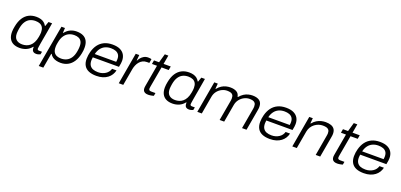

<svg xmlns="http://www.w3.org/2000/svg" viewBox="20 -1757 6291 3014"><g transform="rotate(20 3165.5 -249.5)"><path d="M239 12Q176 12 132 -10Q88 -32 65 -75.5Q42 -119 42 -184Q42 -207 45 -230.5Q48 -254 53 -279Q70 -368 107 -425Q144 -482 198.5 -510Q253 -538 323 -538Q364 -538 397 -528.5Q430 -519 454.5 -499.5Q479 -480 495 -450H501L528 -526H588L568 -409Q562 -373 554.5 -331Q547 -289 539.5 -247Q532 -205 526 -169Q520 -133 516.5 -108.5Q513 -84 513 -78Q513 -65 520.5 -58.5Q528 -52 543 -52H592L583 -6Q572 -1 554 5Q536 11 514 11Q483 11 465.5 -3Q448 -17 445 -42Q443 -50 443 -59Q443 -68 444 -78L437 -80Q400 -33 348.5 -10.5Q297 12 239 12ZM259 -54Q293 -54 325.5 -64Q358 -74 386 -97Q414 -120 434.5 -159Q455 -198 465 -254Q469 -275 470.5 -289Q472 -303 473 -314.5Q474 -326 474 -335Q474 -382 457.5 -412.5Q441 -443 409 -457.5Q377 -472 332 -472Q283 -472 242 -453Q201 -434 172 -390.5Q143 -347 130 -274Q126 -251 124.5 -235.5Q123 -220 122 -209Q121 -198 121 -188Q121 -120 158 -87Q195 -54 259 -54Z M620 175 744 -526H803L798 -445H805Q843 -493 891.5 -515.5Q940 -538 996 -538Q1061 -538 1106 -516.5Q1151 -495 1174.5 -451Q1198 -407 1198 -341Q1198 -318 1196 -293.5Q1194 -269 1188 -243Q1171 -159 1134.5 -102.5Q1098 -46 1044.5 -17Q991 12 923 12Q883 12 848.5 3Q814 -6 788 -24.5Q762 -43 746 -72H739L696 175ZM908 -54Q958 -54 999.5 -74Q1041 -94 1070 -137.5Q1099 -181 1111 -251Q1115 -274 1116.5 -289.5Q1118 -305 1118.5 -316.5Q1119 -328 1119 -337Q1119 -386 1101.5 -415.5Q1084 -445 1053.5 -458.5Q1023 -472 982 -472Q929 -472 887 -451Q845 -430 816 -386.5Q787 -343 775 -274Q771 -254 769 -240Q767 -226 766.5 -215Q766 -204 766 -195Q766 -141 785 -110.5Q804 -80 836 -67Q868 -54 908 -54Z M1520 12Q1444 12 1392 -10Q1340 -32 1313.5 -77Q1287 -122 1287 -189Q1287 -220 1291.5 -249.5Q1296 -279 1303 -305Q1322 -378 1360.5 -430Q1399 -482 1458 -510Q1517 -538 1596 -538Q1674 -538 1723.5 -514Q1773 -490 1797.5 -447.5Q1822 -405 1822 -347Q1822 -329 1819 -305Q1816 -281 1808 -243H1371Q1369 -228 1367.5 -215.5Q1366 -203 1366 -191Q1366 -141 1385.5 -110Q1405 -79 1440.5 -65Q1476 -51 1526 -51Q1563 -51 1594 -60.5Q1625 -70 1650 -86.5Q1675 -103 1692 -126Q1709 -149 1717 -177H1791Q1782 -137 1760.5 -102.5Q1739 -68 1705 -42.5Q1671 -17 1625 -2.5Q1579 12 1520 12ZM1382 -302H1740Q1742 -315 1743 -326.5Q1744 -338 1744 -349Q1744 -395 1724.5 -422.5Q1705 -450 1671 -462.5Q1637 -475 1592 -475Q1540 -475 1497.5 -456Q1455 -437 1425.5 -398.5Q1396 -360 1382 -302Z M1893 0 1985 -526H2044L2035 -433H2041Q2051 -455 2070.5 -479Q2090 -503 2120 -520.5Q2150 -538 2191 -538Q2208 -538 2223 -536Q2238 -534 2246 -531L2235 -464H2196Q2155 -464 2124.5 -448Q2094 -432 2072.5 -406Q2051 -380 2037.5 -348Q2024 -316 2018 -284L1968 0Z M2389 12Q2356 12 2335.5 2.5Q2315 -7 2305.5 -24.5Q2296 -42 2296 -68Q2296 -76 2297.5 -85.5Q2299 -95 2300 -104L2363 -463H2279L2290 -526H2375L2417 -674H2476L2450 -526H2570L2559 -463H2439L2378 -119Q2377 -110 2375.5 -101Q2374 -92 2374 -86Q2374 -69 2384 -60.5Q2394 -52 2419 -52H2487L2478 -3Q2466 1 2450 4.5Q2434 8 2418 10Q2402 12 2389 12Z M2792 12Q2729 12 2685 -10Q2641 -32 2618 -75.5Q2595 -119 2595 -184Q2595 -207 2598 -230.5Q2601 -254 2606 -279Q2623 -368 2660 -425Q2697 -482 2751.5 -510Q2806 -538 2876 -538Q2917 -538 2950 -528.5Q2983 -519 3007.5 -499.5Q3032 -480 3048 -450H3054L3081 -526H3141L3121 -409Q3115 -373 3107.5 -331Q3100 -289 3092.5 -247Q3085 -205 3079 -169Q3073 -133 3069.5 -108.5Q3066 -84 3066 -78Q3066 -65 3073.5 -58.5Q3081 -52 3096 -52H3145L3136 -6Q3125 -1 3107 5Q3089 11 3067 11Q3036 11 3018.5 -3Q3001 -17 2998 -42Q2996 -50 2996 -59Q2996 -68 2997 -78L2990 -80Q2953 -33 2901.5 -10.5Q2850 12 2792 12ZM2812 -54Q2846 -54 2878.5 -64Q2911 -74 2939 -97Q2967 -120 2987.5 -159Q3008 -198 3018 -254Q3022 -275 3023.5 -289Q3025 -303 3026 -314.5Q3027 -326 3027 -335Q3027 -382 3010.5 -412.5Q2994 -443 2962 -457.5Q2930 -472 2885 -472Q2836 -472 2795 -453Q2754 -434 2725 -390.5Q2696 -347 2683 -274Q2679 -251 2677.5 -235.5Q2676 -220 2675 -209Q2674 -198 2674 -188Q2674 -120 2711 -87Q2748 -54 2812 -54Z M3205 0 3297 -526H3356L3348 -438H3355Q3387 -477 3421.5 -498.5Q3456 -520 3492 -529Q3528 -538 3562 -538Q3627 -538 3668 -514.5Q3709 -491 3718 -438H3726Q3758 -476 3793 -498Q3828 -520 3864.5 -529Q3901 -538 3935 -538Q4009 -538 4051.5 -507Q4094 -476 4094 -405Q4094 -392 4092.5 -378Q4091 -364 4088 -348L4027 0H3952L4012 -341Q4014 -353 4015 -364Q4016 -375 4016 -384Q4016 -421 4001.5 -440Q3987 -459 3962.5 -465.5Q3938 -472 3907 -472Q3864 -472 3821.5 -451Q3779 -430 3747.5 -391Q3716 -352 3706 -297L3654 0H3578L3638 -339Q3640 -352 3641 -363Q3642 -374 3642 -384Q3642 -421 3628 -440Q3614 -459 3589.5 -465.5Q3565 -472 3533 -472Q3491 -472 3448 -451.5Q3405 -431 3373.5 -392Q3342 -353 3332 -297L3280 0Z M4419 12Q4343 12 4291 -10Q4239 -32 4212.5 -77Q4186 -122 4186 -189Q4186 -220 4190.5 -249.5Q4195 -279 4202 -305Q4221 -378 4259.5 -430Q4298 -482 4357 -510Q4416 -538 4495 -538Q4573 -538 4622.5 -514Q4672 -490 4696.5 -447.5Q4721 -405 4721 -347Q4721 -329 4718 -305Q4715 -281 4707 -243H4270Q4268 -228 4266.5 -215.5Q4265 -203 4265 -191Q4265 -141 4284.5 -110Q4304 -79 4339.5 -65Q4375 -51 4425 -51Q4462 -51 4493 -60.5Q4524 -70 4549 -86.5Q4574 -103 4591 -126Q4608 -149 4616 -177H4690Q4681 -137 4659.5 -102.5Q4638 -68 4604 -42.5Q4570 -17 4524 -2.5Q4478 12 4419 12ZM4281 -302H4639Q4641 -315 4642 -326.5Q4643 -338 4643 -349Q4643 -395 4623.5 -422.5Q4604 -450 4570 -462.5Q4536 -475 4491 -475Q4439 -475 4396.5 -456Q4354 -437 4324.5 -398.5Q4295 -360 4281 -302Z M4792 0 4884 -526H4943L4935 -438H4942Q4974 -477 5010.5 -498.5Q5047 -520 5084 -529Q5121 -538 5156 -538Q5208 -538 5246 -524.5Q5284 -511 5304.5 -481.5Q5325 -452 5325 -403Q5325 -391 5323.5 -376.5Q5322 -362 5319 -347L5258 0H5183L5242 -340Q5244 -352 5245.5 -363.5Q5247 -375 5247 -384Q5247 -421 5232 -440Q5217 -459 5191 -465.5Q5165 -472 5131 -472Q5097 -472 5063 -460.5Q5029 -449 4999 -426.5Q4969 -404 4948 -371Q4927 -338 4919 -296L4867 0Z M5546 12Q5513 12 5492.5 2.5Q5472 -7 5462.5 -24.5Q5453 -42 5453 -68Q5453 -76 5454.5 -85.5Q5456 -95 5457 -104L5520 -463H5436L5447 -526H5532L5574 -674H5633L5607 -526H5727L5716 -463H5596L5535 -119Q5534 -110 5532.5 -101Q5531 -92 5531 -86Q5531 -69 5541 -60.5Q5551 -52 5576 -52H5644L5635 -3Q5623 1 5607 4.5Q5591 8 5575 10Q5559 12 5546 12Z M5987 12Q5911 12 5859 -10Q5807 -32 5780.5 -77Q5754 -122 5754 -189Q5754 -220 5758.5 -249.5Q5763 -279 5770 -305Q5789 -378 5827.5 -430Q5866 -482 5925 -510Q5984 -538 6063 -538Q6141 -538 6190.5 -514Q6240 -490 6264.5 -447.5Q6289 -405 6289 -347Q6289 -329 6286 -305Q6283 -281 6275 -243H5838Q5836 -228 5834.5 -215.5Q5833 -203 5833 -191Q5833 -141 5852.5 -110Q5872 -79 5907.5 -65Q5943 -51 5993 -51Q6030 -51 6061 -60.5Q6092 -70 6117 -86.5Q6142 -103 6159 -126Q6176 -149 6184 -177H6258Q6249 -137 6227.5 -102.5Q6206 -68 6172 -42.5Q6138 -17 6092 -2.5Q6046 12 5987 12ZM5849 -302H6207Q6209 -315 6210 -326.5Q6211 -338 6211 -349Q6211 -395 6191.5 -422.5Q6172 -450 6138 -462.5Q6104 -475 6059 -475Q6007 -475 5964.5 -456Q5922 -437 5892.5 -398.5Q5863 -360 5849 -302Z"/></g></svg>

Font: Archivo SemiExpanded Light
Style: Italic
Weight: 300
Width: 6
Italic angle: -10°
Designer: Hector Gatti
Foundry: Omnibus-Type
Version: Version 2.001